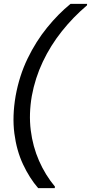

<svg xmlns="http://www.w3.org/2000/svg" viewBox="-20 -831 472 996"><path d="M178 145Q133 93 99.5 21.5Q66 -50 54.5 -139Q43 -228 61 -333Q80 -438 123 -527Q166 -616 224.5 -688Q283 -760 346 -811H432L431 -803Q360 -743 301 -669Q242 -595 202 -510.5Q162 -426 145 -333Q129 -240 139.5 -155.5Q150 -71 182.5 3Q215 77 265 137L264 145Z"/></svg>

Font: DM Sans 9pt
Style: Italic
Weight: 400
Italic angle: -10°
Designer: Colophon Foundry, Jonny Pinhorn
Foundry: Colophon Foundry
Version: Version 4.004